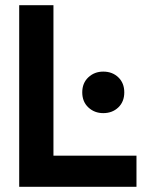

<svg xmlns="http://www.w3.org/2000/svg" viewBox="-20 -720 558 740"><path d="M54 0V-700H186V-120H506V0ZM297 -364Q297 -400 320.5 -422Q344 -444 378 -444Q413 -444 436 -422Q459 -400 459 -364Q459 -328 436 -306Q413 -284 378 -284Q344 -284 320.5 -306Q297 -328 297 -364Z"/></svg>

Font: Space Grotesk Frontify
Style: Bold
Weight: 700
Designer: Florian Karsten
Version: Version 2.000